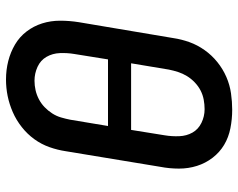

<svg xmlns="http://www.w3.org/2000/svg" viewBox="-97 -689 794 640"><g transform="rotate(-90 300.0 -369.0)"><path d="M254 8Q223 8 192.5 2Q162 -4 137 -19Q112 -34 94 -57.5Q76 -81 67 -109.5Q58 -138 58 -169.5Q58 -201 64 -232L116 -547Q120 -574 129.5 -601Q139 -628 156 -651.5Q173 -675 196.5 -693.5Q220 -712 246.5 -723.5Q273 -735 300 -740.5Q327 -746 355 -746Q387 -746 416.5 -738.5Q446 -731 471.5 -716Q497 -701 515 -677.5Q533 -654 542 -625.5Q551 -597 551 -565.5Q551 -534 546 -503L493 -188Q489 -161 479.5 -134.5Q470 -108 453 -84Q436 -60 413 -41.5Q390 -23 363.5 -11.5Q337 0 309 4Q281 8 254 8ZM200 -406H422L440 -518Q444 -542 443 -566.5Q442 -591 430.5 -611Q419 -631 397 -641Q375 -651 351 -651Q335 -651 319.5 -647.5Q304 -644 289.5 -636.5Q275 -629 263 -617.5Q251 -606 242 -592Q233 -578 228.5 -562.5Q224 -547 221 -532ZM256 -84Q272 -84 288 -87Q304 -90 318.5 -97.5Q333 -105 345.5 -117Q358 -129 366.5 -143Q375 -157 380 -172.5Q385 -188 388 -203L409 -329H187L169 -217Q165 -193 166 -168.5Q167 -144 178 -124.5Q189 -105 210.5 -94.5Q232 -84 256 -84Q256 -84 256 -84Q256 -84 256 -84Z"/></g></svg>

Font: Iosevka Etoile SmBdObl
Style: Regular
Weight: 600
Italic angle: -9°
Designer: Belleve Invis
Foundry: Belleve Invis
Version: Version 15.5.2; ttfautohint (v1.8.4)